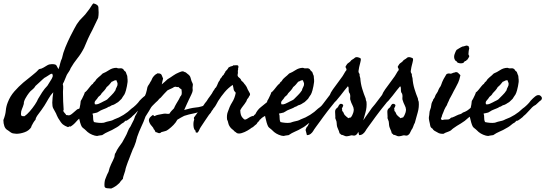

<svg xmlns="http://www.w3.org/2000/svg" viewBox="-50 -755 3182 1120"><path d="M335.9 -84Q342.8 -84 345.7 -83Q348.6 -82 350.6 -82Q360.4 -82 375.7 -95.9Q391.1 -109.9 400.4 -117.2Q420.4 -121.6 432.9 -142.8Q445.3 -164.1 460.9 -179.7Q481 -199.7 493.4 -215.6Q505.9 -231.4 514.6 -231.4Q522.5 -231.4 525.9 -224.1Q530.3 -215.3 532.2 -211.9Q530.3 -210 530.3 -206.1Q530.3 -201.7 528.3 -199.2Q526.4 -196.3 522.5 -193.4Q518.6 -190.4 515.6 -186.5L505.9 -174.8Q493.2 -162.1 481.9 -142.6Q470.7 -123 459.7 -105.7Q448.7 -88.4 436.5 -81.1Q410.6 -64.5 395 -45.9Q379.9 -27.8 361.3 -16.6Q359.4 -16.6 358.9 -17.1Q358.4 -17.6 357.4 -17.6Q353 -17.6 351.1 -15.6Q349.1 -13.7 345.7 -13.7Q327.6 -20.5 316.9 -29.1Q306.2 -37.6 289.1 -66.4Q284.7 -73.7 281.2 -82.5Q277.8 -92.3 273.4 -99.6L260.3 -123.5Q254.9 -133.3 254.9 -156.2Q254.9 -166 256.8 -185.5Q258.8 -205.1 260.7 -216.8Q245.6 -201.7 232.9 -179.2Q226.6 -168.5 220.7 -158.2Q214.8 -147.9 209 -138.7Q193.4 -114.7 175.3 -91.3Q157.7 -68.8 157.2 -56.6Q151.4 -50.8 144.5 -39.6Q137.7 -28.3 134 -20.3Q130.4 -12.2 133.8 -15.6Q120.1 6.8 94.2 16.1Q68.4 25.4 45.9 25.4Q41.5 24.9 37.1 24.4Q32.7 23.9 28.3 23.4Q20 22.9 11.7 16.6L-2.9 5.9Q-18.6 -2 -24.4 -18.6Q-30.3 -35.2 -30.3 -54.7Q-18.1 -85.4 -16.1 -109.9Q-14.2 -133.8 -4.9 -157.2Q8.8 -193.4 33.7 -221.7Q58.6 -250 85.9 -273.4Q107.9 -292 136.5 -314.2Q165 -336.4 177.7 -351.6Q193.4 -354 204.3 -361.1Q215.3 -368.2 226.6 -374.5Q237.8 -380.9 252.9 -380.9Q275.4 -380.9 279.3 -373Q283.2 -365.2 291 -351.6Q297.4 -367.7 300.8 -384.3Q302.7 -392.6 305.4 -400.4Q308.1 -408.2 311.5 -415Q317.4 -445.3 331.5 -479.5Q345.7 -513.7 359.9 -542.5Q371.6 -565.9 383.1 -587.2Q394.5 -608.4 398.4 -614.3Q413.6 -637.7 431.2 -653.8Q448.2 -669.9 460.9 -688.5Q470.7 -700.2 480 -715.3Q489.7 -731.9 495.1 -735.4Q522.5 -728 523.9 -713.9Q525.4 -699.7 525.4 -681.6Q525.4 -666 522.5 -650.4L489.3 -581.1Q475.6 -555.7 463.4 -529.3Q451.2 -502.9 440.4 -475.6Q422.4 -440.4 400.9 -414.1Q390.1 -400.9 380.6 -386.7Q371.1 -372.6 362.3 -357.4Q358.9 -347.2 352.1 -337.4Q348.6 -332.5 345.7 -327.9Q342.8 -323.2 339.8 -318.4L322.3 -276.4Q316.4 -268.6 316.4 -261.7Q318.4 -257.3 318.4 -253.9V-249Q318.4 -244.6 318.4 -240.2Q318.4 -235.8 317.9 -231.4Q317.4 -227.1 317.4 -222.4Q317.4 -217.8 317.4 -212.9Q317.4 -163.1 321.3 -115.2Q319.3 -111.8 319.3 -110.4Q319.3 -103.5 326.7 -96.2Q334 -89.4 335.9 -84ZM242.2 -321.3 217.8 -305.7Q210.4 -303.2 198.2 -291.5L177.7 -272.5L157.2 -253.9Q150.4 -241.2 138.7 -232.4Q127 -223.6 119.1 -212.9Q108.4 -199.2 98.1 -180.7Q87.9 -162.1 88.9 -149.4Q86.4 -140.6 83.7 -133.1Q81.1 -125.5 78.1 -119.1Q72.3 -106.9 72.3 -90.8Q72.3 -78.1 80.6 -77.6Q88.9 -77.1 92.8 -77.1Q107.4 -86.9 123.8 -105.7Q140.1 -124.5 153.6 -144.5Q167 -164.6 171.9 -177.7Q182.6 -196.3 196.3 -217.3Q210 -238.3 226.6 -254.9L252 -295.9Q252.9 -298.3 253.9 -300.5Q254.9 -302.7 255.9 -304.7Q257.8 -308.1 257.8 -313.5Q257.8 -319.8 253.9 -325.2Q250 -325.2 247.1 -323.7Q244.1 -322.3 242.2 -321.3Z M444.3 -215.8Q450.7 -219.2 460 -230.7Q469.2 -242.2 478 -253.2Q486.8 -264.2 491.2 -265.6Q494.1 -270.5 496.6 -273.9Q499 -277.3 503.9 -280.3Q511.7 -294.4 524.4 -304.2Q537.6 -314.5 548.8 -326.2Q558.1 -330.1 567.6 -335Q577.1 -339.8 586.4 -346.2Q605.5 -358.9 628.9 -359.4Q639.6 -354.5 649.9 -356.4Q659.7 -358.4 668.9 -351.6Q674.3 -342.3 677.7 -340.3Q681.2 -338.4 683.6 -335Q687.5 -322.8 689.5 -318.8Q691.9 -314.9 692.4 -310.5Q692.9 -303.2 693.4 -298.1Q693.8 -293 694.3 -289.6Q694.8 -283.2 694.3 -277.3Q691.4 -252.4 684.6 -227.5Q683.6 -224.6 682.6 -221.7Q681.6 -218.8 680.7 -215.3Q678.7 -209 675.8 -204.1Q668.5 -194.8 665.5 -189Q661.1 -181.2 659.2 -178.7Q653.3 -172.9 648.2 -168Q643.1 -163.1 638.7 -159.2Q634.3 -156.7 629.9 -154.1Q625.5 -151.4 621.1 -148.4Q612.8 -143.1 601.6 -140.6L592.8 -135.3Q588.4 -132.3 583 -131.8Q574.2 -125.5 563.5 -121.6Q558.6 -119.6 553.5 -117.7Q548.3 -115.7 543 -113.3Q535.6 -110.4 530.3 -106.4Q524.9 -102.5 516.6 -98.6Q512.2 -97.2 502.4 -95.2Q493.2 -93.8 489.3 -91.8Q494.1 -82 493.2 -67.4Q492.7 -53.7 498 -43Q510.7 -40 525.9 -38.6Q541 -37.1 554.7 -39.1Q557.1 -39.6 559.8 -40.5Q562.5 -41.5 565.4 -42.5Q568.4 -43.5 571.3 -44.4Q574.2 -45.4 577.1 -45.9Q587.9 -47.9 598.1 -50.8Q608.4 -53.7 616.2 -58.6Q644.5 -68.4 670.9 -85Q697.3 -101.6 716.8 -121.1Q728.5 -128.9 742.7 -142.6Q756.8 -156.2 764.6 -168Q779.3 -183.6 790.5 -192.4Q801.8 -201.2 811.5 -200.2Q819.3 -200.2 826.7 -190.9Q834 -181.6 825.2 -170.9Q815.9 -165 804.7 -153.3Q793.9 -141.6 782.2 -136.7Q773.9 -131.3 760.3 -115.2Q747.1 -100.1 738.3 -91.8Q736.3 -89.8 733.9 -87.4Q731.4 -85 728 -82.5Q721.7 -77.6 717.8 -72.3Q702.6 -59.6 688.5 -50.8Q683.1 -52.7 679.7 -48.8Q675.3 -43.5 671.9 -41Q670.4 -40 668.9 -39.1Q667.5 -38.1 665.5 -37.1Q663.6 -36.1 662.1 -35.2Q660.6 -34.2 659.2 -33.2Q651.4 -26.4 642.1 -19.5Q632.8 -12.7 623 -7.8Q613.3 -2 603.5 3.2Q593.8 8.3 584 12.2Q574.2 16.1 564.7 21.5Q555.2 26.9 545.9 33.2L535.2 34.7Q532.7 35.2 530.3 35.4Q527.8 35.6 525.4 36.1Q520 38.1 515.1 38.1Q510.3 38.1 502.9 36.1Q470.7 27.3 450.2 4.9Q447.3 2 444.1 -0.7Q440.9 -3.4 437.5 -5.9Q429.7 -11.7 426.8 -16.6Q422.4 -23.9 417.7 -39.6Q413.1 -55.2 409.7 -71.5Q406.2 -87.9 406.2 -96.7Q409.2 -102.5 412.6 -116.9Q416 -131.3 418.5 -145.8Q420.9 -160.2 420.9 -166Q422.9 -168 428.5 -179Q434.1 -189.9 439.2 -201.4Q444.3 -212.9 444.3 -215.8ZM601.6 -278.3Q594.7 -269.5 587.9 -261.7Q581.1 -253.9 572.3 -247.1Q566.4 -236.3 558.6 -227.5Q550.8 -218.8 543 -210.9Q539.1 -203.1 534.2 -198.7Q529.3 -194.3 523.4 -189.5Q517.1 -178.7 507.8 -168.9Q498.5 -159.2 503.9 -146.5Q514.6 -144.5 525.4 -149.4Q536.1 -154.3 543.9 -158.2Q547.9 -160.6 552 -162.6Q556.2 -164.6 560.1 -166.5Q564 -168.5 567.9 -170.4Q571.8 -172.4 575.2 -174.8L600.6 -200.2Q606.4 -205.6 612.3 -212.9Q614.7 -216.3 617.4 -220Q620.1 -223.6 623 -227.5Q625.5 -238.3 630.9 -247.6Q636.7 -257.3 635.7 -267.6Q635.3 -272 632.3 -277.8Q629.4 -283.7 628.9 -287.1Q618.7 -287.1 613.8 -283.7Q611.3 -281.7 608.2 -280.5Q605 -279.3 601.6 -278.3Z M1024.4 -113.3Q1041 -118.2 1057.6 -122.1Q1074.2 -126 1091.8 -127.9Q1107.4 -128.9 1124 -133.8L1137.7 -138.2Q1141.1 -139.2 1144.3 -140.4Q1147.5 -141.6 1150.4 -142.6Q1157.2 -144.5 1163.6 -146Q1169.9 -147.5 1174.8 -148.4Q1182.6 -142.6 1182.1 -142.1Q1181.6 -141.6 1183.6 -139.6L1175.8 -126Q1171.9 -123 1166.5 -122.1Q1161.6 -121.6 1156.2 -119.1Q1151.4 -116.2 1150.4 -115.2Q1147.9 -112.8 1146.5 -112.3Q1142.1 -111.3 1140.1 -112.8Q1137.2 -114.7 1135.7 -115.2Q1111.8 -99.6 1082 -93.8Q1050.8 -87.9 1024.4 -79.1Q1014.6 -74.2 1004.9 -68.8Q995.1 -63.5 984.4 -56.6Q976.6 -41 962.4 -26.4Q948.2 -11.7 933.6 -1Q929.7 2 927.2 3.4Q925.3 4.4 924.1 5.4Q922.9 6.3 921.9 6.8Q918.5 8.3 914.6 9.5Q910.6 10.7 906.7 11.7Q902.8 12.7 898.9 13.7Q895 14.6 891.6 15.6Q885.7 21.5 881.8 21.5Q875.5 22.5 870.1 19.5Q863.8 16.1 857.4 15.6Q852.5 6.8 851.6 3.4Q850.6 1 847.7 0Q845.2 -9.8 836.4 -18.6Q828.1 -26.9 823.2 -37.1Q821.3 -41 819.8 -45.4Q818.4 -49.8 818.4 -53.7Q819.3 -64.5 827.1 -72.3Q835 -80.1 842.8 -85Q848.6 -76.2 853 -78.1Q857.4 -80.1 860.4 -82Q863.8 -83.5 868.7 -84.5L875 -85.9Q889.6 -89.4 906.2 -91.8Q917 -92.8 922.9 -91.3Q930.2 -89.8 938.5 -91.8Q943.4 -100.6 950.7 -108.4Q958 -116.2 964.8 -123Q969.7 -134.8 977.5 -148.4Q985.4 -162.1 993.2 -174.8L1002 -192.4Q1003.9 -194.3 1005.4 -196.3Q1006.8 -198.2 1008.8 -202.1Q1010.7 -210 1010.3 -217.3Q1009.8 -224.6 1008.8 -233.4Q999.5 -238.8 990.2 -248Q984.4 -245.6 979 -248Q973.6 -250.5 967.8 -248Q964.8 -247.6 961.9 -245.1Q960.4 -244.1 958.7 -243.2Q957 -242.2 955.1 -241.2Q946.3 -236.3 936 -232.4Q925.8 -229 919.9 -220.7Q914.6 -215.3 910.2 -210.7Q905.8 -206.1 902.3 -202.1Q898.9 -198.2 895.3 -194.1Q891.6 -189.9 887.7 -185.5Q882.8 -181.6 879.6 -179Q876.5 -176.3 875.5 -174.3Q874 -171.9 871.1 -168.9Q868.2 -166 865.2 -163.3Q862.3 -160.6 859.4 -158.2Q853.5 -153.3 848.6 -147.5Q845.7 -143.6 843.3 -142.1Q840.8 -140.6 837.9 -136.7Q832 -130.4 827.6 -122.1Q823.7 -114.7 818.4 -106.4L798.8 -75.2Q793.5 -60.1 787.4 -45.2Q781.2 -30.3 774.4 -16.1Q767.6 -2 761.5 13.2Q755.4 28.3 750 43.9Q748 54.2 747.1 55.2Q746.1 56.2 746.1 57.6Q745.1 61.5 744.4 64.9Q743.7 68.4 742.7 71.8Q741.2 78.1 738.3 84Q736.3 91.8 732.4 100.1Q728.5 108.4 724.6 116.2Q718.3 131.8 712.9 146Q707 162.1 701.2 176.8Q698.7 182.1 696.8 187.5Q694.8 192.9 692.9 198.2L685.5 219.7Q683.1 225.1 682.1 231.4Q681.6 234.4 681.2 237.3Q680.7 240.2 679.7 243.2Q676.8 253.4 672.4 265.6Q667.5 278.3 667 288.1Q652.8 301.8 647.5 311.5Q636.7 322.3 625 330.6Q613.3 338.9 598.6 344.7Q589.4 344.7 574.5 343Q559.6 341.3 559.6 330.1Q558.6 321.3 560.1 307.6Q561.5 293.9 566.4 284.2Q570.3 273.4 574.7 263.7Q579.1 253.9 583 247.1Q588.9 221.7 597.7 204.1Q600.1 198.7 602.5 193.8Q605 189 607.4 184.1Q612.8 173.8 616.2 164.1Q618.7 157.2 619.1 149.4Q619.6 141.6 625 135.7Q631.8 119.1 642.1 104.5Q652.3 89.8 663.1 75.2Q668.5 66.9 671.9 59.1Q675.8 50.8 680.7 43Q689.5 27.8 695.3 11.7Q701.2 -4.9 711.9 -18.6Q714.4 -23.9 716.8 -28.8Q719.2 -33.7 721.7 -38.6L731.4 -57.6Q732.9 -61 734.9 -67.9Q736.8 -74.7 738.3 -78.1Q741.2 -82.5 743.9 -87.2Q746.6 -91.8 749 -96.7Q757.8 -116.2 767.1 -135.3Q776.4 -154.3 788.1 -172.9Q788.6 -183.1 793.5 -192.4Q795.9 -196.8 797.9 -201.7Q799.8 -206.5 801.8 -211.9Q804.7 -220.2 806.2 -228.5Q808.1 -238.8 809.6 -245.1Q812.5 -253.9 816.4 -258.8Q821.8 -265.6 825.2 -273.4Q826.2 -274.9 827.1 -276.4Q828.1 -277.8 829.1 -279.8Q830.1 -281.7 831.1 -283.2Q832 -284.7 833 -286.1Q835.9 -292 837.4 -296.4Q838.4 -299.8 842.8 -305.7Q854.5 -319.3 857.9 -320.8Q860.4 -321.8 862.8 -323.5Q865.2 -325.2 868.2 -327.1Q887.7 -328.1 892.6 -317.9Q897.5 -307.6 901.4 -296.9Q899.4 -289.1 897.5 -281.2Q895.5 -273.4 893.6 -262.7Q897.5 -266.1 901.6 -269.8Q905.8 -273.4 910.6 -277.3Q920.4 -285.6 927.7 -293Q936 -297.9 944.1 -303.2Q952.1 -308.6 960 -314Q975.6 -325.2 995.1 -333Q1000 -335 1005.4 -336.9Q1010.7 -338.9 1015.6 -338.9Q1020 -338.9 1023.9 -336.4Q1028.8 -333.5 1033.2 -333Q1038.6 -327.6 1044.4 -323.7Q1049.8 -320.3 1055.7 -313.5Q1059.6 -308.6 1061.5 -301.8Q1062.5 -298.3 1063.5 -294.9Q1064.5 -291.5 1065.4 -288.1Q1066.4 -284.7 1067.6 -281.2Q1068.8 -277.8 1070.8 -274.4Q1074.2 -268.1 1075.2 -261.7Q1075.2 -258.8 1074.2 -252Q1073.2 -245.1 1073.2 -242.2Q1073.2 -238.3 1073.7 -236.3Q1074.2 -234.4 1074.2 -228.5Q1073.7 -219.2 1066.4 -204.1L1054.7 -179.7Q1052.7 -175.8 1051 -172.1Q1049.3 -168.5 1047.9 -165L1041 -150.4Q1036.1 -139.6 1032.2 -130.9Q1028.3 -122.1 1024.4 -113.3Z M1427.7 -77.1Q1431.6 -82.5 1433.6 -84.5Q1436 -86.9 1439.5 -88.9Q1451.7 -114.7 1471.4 -129.9Q1491.2 -145 1513.7 -164.1Q1518.6 -164.1 1522 -167.5Q1525.4 -170.9 1530.3 -172.9Q1536.1 -178.2 1541.5 -181.6Q1545.9 -184.6 1548.8 -189.5Q1560.1 -194.8 1569.8 -204.1Q1580.1 -213.4 1589.8 -220.7Q1597.7 -222.7 1606.4 -218.8Q1610.4 -210.9 1609.4 -202.1Q1608.4 -193.4 1599.6 -192.4Q1596.7 -189.5 1593.3 -186.5Q1589.8 -183.6 1585 -182.6Q1575.2 -180.7 1572.3 -174.8Q1571.8 -165.5 1569.8 -163.6Q1567.9 -161.6 1567.4 -160.2Q1556.6 -142.1 1543.5 -129.2Q1530.3 -116.2 1518.6 -97.7Q1513.2 -94.2 1509.8 -86.9Q1492.2 -77.1 1483.9 -71.8Q1475.6 -66.4 1468.8 -58.6Q1462.9 -55.2 1462.9 -52.7Q1462.9 -50.8 1460.9 -48.8Q1451.2 -40.5 1449.7 -36.6Q1448.2 -32.7 1445.3 -30.3Q1440.4 -26.9 1436.8 -23.7Q1433.1 -20.5 1430.7 -18.1Q1424.8 -12.2 1418 -9.8Q1409.7 -2.9 1393.6 6.6Q1377.4 16.1 1360.4 21.2Q1343.3 26.4 1332 21.5L1325.2 16.1Q1323.2 14.6 1318.4 11.7Q1312 3.9 1304.2 -1.5Q1297.4 -6.3 1291 -15.6Q1283.7 -25.9 1281.7 -36.6Q1279.8 -47.9 1274.4 -58.6Q1272 -84 1278.3 -100.6Q1283.7 -117.2 1290 -131.6Q1296.4 -146 1304.2 -158.2Q1319.3 -181.6 1325.2 -213.9Q1314.5 -224.6 1313 -233.9Q1312.5 -238.8 1311 -245.1Q1309.6 -251.5 1307.6 -259.8Q1282.2 -243.2 1260.7 -217.8Q1239.3 -192.4 1222.7 -166L1210.9 -144.5Q1206.1 -135.3 1199.2 -127Q1194.3 -122.1 1194.3 -120.6Q1194.3 -119.1 1192.4 -117.2Q1188.5 -112.3 1186 -108.9Q1183.6 -105.5 1182.6 -103.5Q1181.6 -101.6 1180.7 -99.9Q1179.7 -98.1 1178.7 -96.7Q1175.8 -92.8 1173.8 -90.8Q1171.9 -88.9 1168.9 -85Q1155.3 -65.4 1144 -48.3L1121.1 -13.7Q1115.7 -5.4 1112.3 2.9Q1108.9 11.7 1102.5 18.6Q1092.8 19.5 1091.3 15.6Q1089.8 11.7 1091.8 8.8Q1080.1 1 1078.6 -21.5Q1077.1 -43.9 1083 -57.6Q1080.1 -66.4 1081.1 -67.4Q1082 -68.4 1082 -70.3Q1094.7 -87.9 1107.9 -105.5Q1121.1 -123 1135.7 -138.7Q1138.2 -142.1 1140.6 -145.5Q1143.1 -148.9 1145 -152.3Q1149.9 -159.7 1155.3 -165Q1163.6 -179.2 1175.3 -194.3Q1187 -209 1194.3 -224.6Q1199.7 -230 1201.7 -235.4Q1204.1 -241.2 1210 -245.1Q1213.4 -251 1216.1 -256.6Q1218.8 -262.2 1220.7 -267.6Q1223.6 -276.9 1231.4 -286.1Q1233.4 -293 1236.3 -296.9Q1239.3 -300.8 1244.1 -305.7Q1244.6 -310.1 1249.5 -314Q1254.4 -317.9 1256.8 -322.3Q1259.3 -329.1 1261.7 -331.1Q1264.6 -333.5 1264.6 -337.9Q1269.5 -342.8 1274.4 -348.1Q1279.3 -353.5 1283.2 -361.3Q1296.9 -369.1 1302.2 -369.1Q1307.6 -369.1 1310.5 -374Q1314.5 -374 1319.1 -374Q1323.7 -374 1329.1 -374.5Q1340.3 -375.5 1340.8 -367.2Q1341.3 -365.2 1340.8 -362.3Q1340.3 -360.8 1339.8 -359.4Q1339.4 -357.9 1338.9 -356.4Q1339.4 -347.7 1338.9 -347.2Q1337.9 -346.2 1337.9 -345.7Q1336.9 -341.8 1337.4 -338.9Q1337.9 -336.4 1337.9 -330.1Q1337.4 -326.2 1336.9 -323.2Q1336.4 -320.3 1335.9 -317.9Q1335 -313 1339.8 -306.6Q1342.3 -303.2 1345.7 -301.3Q1349.1 -299.3 1352.5 -294.9Q1355 -292.5 1356 -289.1Q1356.9 -285.6 1359.4 -283.2Q1361.3 -280.8 1365.2 -278.3Q1369.1 -275.9 1371.1 -271.5Q1376.5 -267.6 1374.5 -266.6Q1373 -265.6 1378.9 -262.7Q1390.1 -248.5 1395.5 -232.4Q1401.9 -220.2 1406.2 -212.9Q1411.1 -205.1 1406.2 -197.3Q1403.3 -194.3 1399.4 -185.5Q1395 -181.2 1391.6 -175.8Q1389.6 -172.4 1388.7 -168.5Q1388.2 -165 1385.7 -162.1Q1377 -147.9 1367.7 -136.7Q1358.4 -125.5 1351.6 -112.3Q1352.1 -84.5 1362.3 -71.3Q1374 -57.6 1377 -57.6Q1383.3 -56.6 1390.6 -61.5L1403.3 -69.3Q1405.3 -70.3 1407 -71.3Q1408.7 -72.3 1410.2 -73.2Q1413.1 -75.2 1417 -76.2Q1427.2 -79.6 1426.8 -78.6Q1426.3 -77.1 1427.7 -77.1Z M1532.2 -215.8Q1538.6 -219.2 1547.9 -230.7Q1557.1 -242.2 1565.9 -253.2Q1574.7 -264.2 1579.1 -265.6Q1582 -270.5 1584.5 -273.9Q1586.9 -277.3 1591.8 -280.3Q1599.6 -294.4 1612.3 -304.2Q1625.5 -314.5 1636.7 -326.2Q1646 -330.1 1655.5 -335Q1665 -339.8 1674.3 -346.2Q1693.4 -358.9 1716.8 -359.4Q1727.5 -354.5 1737.8 -356.4Q1747.6 -358.4 1756.8 -351.6Q1762.2 -342.3 1765.6 -340.3Q1769 -338.4 1771.5 -335Q1775.4 -322.8 1777.3 -318.8Q1779.8 -314.9 1780.3 -310.5Q1780.8 -303.2 1781.2 -298.1Q1781.7 -293 1782.2 -289.6Q1782.7 -283.2 1782.2 -277.3Q1779.3 -252.4 1772.5 -227.5Q1771.5 -224.6 1770.5 -221.7Q1769.5 -218.8 1768.6 -215.3Q1766.6 -209 1763.7 -204.1Q1756.3 -194.8 1753.4 -189Q1749 -181.2 1747.1 -178.7Q1741.2 -172.9 1736.1 -168Q1731 -163.1 1726.6 -159.2Q1722.2 -156.7 1717.8 -154.1Q1713.4 -151.4 1709 -148.4Q1700.7 -143.1 1689.5 -140.6L1680.7 -135.3Q1676.3 -132.3 1670.9 -131.8Q1662.1 -125.5 1651.4 -121.6Q1646.5 -119.6 1641.4 -117.7Q1636.2 -115.7 1630.9 -113.3Q1623.5 -110.4 1618.2 -106.4Q1612.8 -102.5 1604.5 -98.6Q1600.1 -97.2 1590.3 -95.2Q1581.1 -93.8 1577.1 -91.8Q1582 -82 1581.1 -67.4Q1580.6 -53.7 1585.9 -43Q1598.6 -40 1613.8 -38.6Q1628.9 -37.1 1642.6 -39.1Q1645 -39.6 1647.7 -40.5Q1650.4 -41.5 1653.3 -42.5Q1656.2 -43.5 1659.2 -44.4Q1662.1 -45.4 1665 -45.9Q1675.8 -47.9 1686 -50.8Q1696.3 -53.7 1704.1 -58.6Q1732.4 -68.4 1758.8 -85Q1785.2 -101.6 1804.7 -121.1Q1816.4 -128.9 1830.6 -142.6Q1844.7 -156.2 1852.5 -168Q1867.2 -183.6 1878.4 -192.4Q1889.6 -201.2 1899.4 -200.2Q1907.2 -200.2 1914.6 -190.9Q1921.9 -181.6 1913.1 -170.9Q1903.8 -165 1892.6 -153.3Q1881.8 -141.6 1870.1 -136.7Q1861.8 -131.3 1848.1 -115.2Q1835 -100.1 1826.2 -91.8Q1824.2 -89.8 1821.8 -87.4Q1819.3 -85 1815.9 -82.5Q1809.6 -77.6 1805.7 -72.3Q1790.5 -59.6 1776.4 -50.8Q1771 -52.7 1767.6 -48.8Q1763.2 -43.5 1759.8 -41Q1758.3 -40 1756.8 -39.1Q1755.4 -38.1 1753.4 -37.1Q1751.5 -36.1 1750 -35.2Q1748.5 -34.2 1747.1 -33.2Q1739.3 -26.4 1730 -19.5Q1720.7 -12.7 1710.9 -7.8Q1701.2 -2 1691.4 3.2Q1681.6 8.3 1671.9 12.2Q1662.1 16.1 1652.6 21.5Q1643.1 26.9 1633.8 33.2L1623 34.7Q1620.6 35.2 1618.2 35.4Q1615.7 35.6 1613.3 36.1Q1607.9 38.1 1603 38.1Q1598.1 38.1 1590.8 36.1Q1558.6 27.3 1538.1 4.9Q1535.2 2 1532 -0.7Q1528.8 -3.4 1525.4 -5.9Q1517.6 -11.7 1514.6 -16.6Q1510.3 -23.9 1505.6 -39.6Q1501 -55.2 1497.6 -71.5Q1494.1 -87.9 1494.1 -96.7Q1497.1 -102.5 1500.5 -116.9Q1503.9 -131.3 1506.3 -145.8Q1508.8 -160.2 1508.8 -166Q1510.7 -168 1516.4 -179Q1522 -189.9 1527.1 -201.4Q1532.2 -212.9 1532.2 -215.8ZM1689.5 -278.3Q1682.6 -269.5 1675.8 -261.7Q1668.9 -253.9 1660.2 -247.1Q1654.3 -236.3 1646.5 -227.5Q1638.7 -218.8 1630.9 -210.9Q1627 -203.1 1622.1 -198.7Q1617.2 -194.3 1611.3 -189.5Q1605 -178.7 1595.7 -168.9Q1586.4 -159.2 1591.8 -146.5Q1602.5 -144.5 1613.3 -149.4Q1624 -154.3 1631.8 -158.2Q1635.7 -160.6 1639.9 -162.6Q1644 -164.6 1647.9 -166.5Q1651.9 -168.5 1655.8 -170.4Q1659.7 -172.4 1663.1 -174.8L1688.5 -200.2Q1694.3 -205.6 1700.2 -212.9Q1702.6 -216.3 1705.3 -220Q1708 -223.6 1710.9 -227.5Q1713.4 -238.3 1718.8 -247.6Q1724.6 -257.3 1723.6 -267.6Q1723.1 -272 1720.2 -277.8Q1717.3 -283.7 1716.8 -287.1Q1706.5 -287.1 1701.7 -283.7Q1699.2 -281.7 1696 -280.5Q1692.9 -279.3 1689.5 -278.3Z M1945.3 -148.4 1951.2 -143.6Q1953.6 -139.6 1949.7 -132.8Q1947.8 -129.4 1946.5 -126.5Q1945.3 -123.5 1944.3 -121.1Q1944.8 -119.1 1945.3 -117.4Q1945.8 -115.7 1946.3 -114.7Q1947.3 -111.8 1945.3 -108.4Q1952.1 -103 1954.1 -97.2Q1956.5 -89.4 1960.9 -84Q1966.8 -77.6 1971.2 -74.2Q1976.6 -70.8 1981.4 -65.4Q1986.8 -68.4 1989.3 -68.4Q1992.7 -68.4 1997.1 -70.3Q2005.4 -81.1 2010.7 -97.7Q2011.7 -101.6 2012.7 -106.4Q2013.7 -111.3 2013.7 -115.2Q2013.2 -127.9 2005.9 -141.6Q1998.5 -155.8 1995.1 -168Q1991.2 -176.3 1992.7 -185.5Q1994.1 -195.8 1992.2 -203.1Q1991.7 -208 1989.3 -210.9Q1988.3 -212.4 1987.3 -214.1Q1986.3 -215.8 1985.4 -217.8Q1983.4 -226.1 1983.9 -235.4Q1984.9 -245.1 1979.5 -252Q1973.6 -246.1 1960.9 -229.7Q1948.2 -213.4 1935.8 -197.3Q1923.3 -181.2 1918 -175.8Q1915.5 -172.4 1912.8 -169.2Q1910.2 -166 1907.2 -163.6Q1904.3 -161.1 1901.6 -158Q1898.9 -154.8 1896.5 -151.4Q1880.9 -131.8 1873.3 -122.6Q1865.7 -113.3 1858.4 -103.5Q1851.1 -93.8 1835 -72.3Q1829.6 -64.5 1816.7 -46.9Q1803.7 -29.3 1791.7 -12.9Q1779.8 3.4 1777.3 8.8Q1771.5 18.6 1762.2 25.9Q1752.9 33.2 1740.2 33.2Q1740.2 32.7 1738.3 25.6Q1736.3 18.6 1734.6 11Q1732.9 3.4 1732.4 2.9Q1735.4 -2.9 1736.8 -8.8Q1738.3 -14.2 1745.1 -19.5Q1747.1 -25.9 1756.3 -40.8Q1765.6 -55.7 1777.8 -73Q1790 -90.3 1800.5 -105Q1811 -119.6 1814.5 -125Q1820.8 -131.3 1832.8 -147Q1844.7 -162.6 1856.7 -178.5Q1868.7 -194.3 1874 -201.2Q1878.4 -214.4 1892.3 -234.1Q1906.2 -253.9 1922.1 -274.7Q1938 -295.4 1948.2 -310.5Q1953.1 -318.4 1956.5 -324.2Q1960 -330.1 1963.9 -336.9Q1967.8 -340.8 1970.7 -345.7Q1972.7 -353 1968.8 -356.9Q1965.3 -360.8 1965.8 -367.2Q1974.6 -383.8 1982.9 -388.2Q1991.7 -393.1 2000 -404.3Q2005.9 -408.2 2009.3 -410.2Q2014.2 -412.6 2018.6 -417Q2025.4 -423.8 2038.8 -420.7Q2052.2 -417.5 2054.7 -412.1Q2055.2 -409.2 2054.7 -404.3Q2054.2 -401.9 2053.7 -399.4Q2053.2 -397 2052.7 -394.5Q2051.8 -390.1 2050.8 -386.2Q2049.8 -382.3 2048.8 -378.4Q2047.9 -375 2046.9 -370.8Q2045.9 -366.7 2044.9 -362.3Q2043 -351.6 2041.5 -341.8Q2040 -332 2047.9 -323.2Q2046.9 -318.4 2048.3 -311.5Q2049.8 -304.7 2051.8 -298.8Q2053.7 -267.6 2063 -236.8Q2072.3 -206.1 2083 -180.7Q2083 -175.8 2084.5 -170.9Q2085.9 -166 2087.9 -161.1Q2090.8 -129.9 2082 -99.1Q2077.6 -84 2073.5 -68.8Q2069.3 -53.7 2065.4 -39.1Q2059.6 -29.3 2055.7 -16.6Q2052.2 -5.4 2045.9 2Q2041 9.8 2037.1 19.5Q2033.2 29.3 2021.5 35.2Q2015.1 37.1 2008.3 35.2Q2002 33.2 1996.1 35.2Q1991.7 35.6 1987.3 37.6Q1983.9 39.1 1979.5 39.1Q1966.8 41.5 1958.5 36.6Q1951.2 32.7 1938.5 30.3Q1938.5 27.3 1935.5 25.9Q1932.6 24.4 1930.7 22.5Q1927.2 7.8 1922.9 0Q1919.4 -6.8 1917 -14.6Q1914.1 -25.9 1914.1 -35.6Q1914.1 -46.4 1909.2 -56.6Q1905.3 -65.4 1905.8 -67.4Q1906.2 -69.3 1906.2 -73.2Q1906.2 -85.9 1904.8 -101.1Q1903.3 -116.7 1917 -126Q1922.4 -129.9 1924.3 -136.2Q1926.3 -141.6 1932.6 -147.5Q1934.6 -149.4 1939 -149.4Q1942.4 -149.4 1945.3 -148.4Z M2250 -148.4 2255.9 -143.6Q2258.3 -139.6 2254.4 -132.8Q2252.4 -129.4 2251.2 -126.5Q2250 -123.5 2249 -121.1Q2249.5 -119.1 2250 -117.4Q2250.5 -115.7 2251 -114.7Q2252 -111.8 2250 -108.4Q2256.8 -103 2258.8 -97.2Q2261.2 -89.4 2265.6 -84Q2271.5 -77.6 2275.9 -74.2Q2281.2 -70.8 2286.1 -65.4Q2291.5 -68.4 2293.9 -68.4Q2297.4 -68.4 2301.8 -70.3Q2310.1 -81.1 2315.4 -97.7Q2316.4 -101.6 2317.4 -106.4Q2318.4 -111.3 2318.4 -115.2Q2317.9 -127.9 2310.5 -141.6Q2303.2 -155.8 2299.8 -168Q2295.9 -176.3 2297.4 -185.5Q2298.8 -195.8 2296.9 -203.1Q2296.4 -208 2293.9 -210.9Q2293 -212.4 2292 -214.1Q2291 -215.8 2290 -217.8Q2288.1 -226.1 2288.6 -235.4Q2289.6 -245.1 2284.2 -252Q2278.3 -246.1 2265.6 -229.7Q2252.9 -213.4 2240.5 -197.3Q2228 -181.2 2222.7 -175.8Q2220.2 -172.4 2217.5 -169.2Q2214.8 -166 2211.9 -163.6Q2209 -161.1 2206.3 -158Q2203.6 -154.8 2201.2 -151.4Q2185.5 -131.8 2178 -122.6Q2170.4 -113.3 2163.1 -103.5Q2155.8 -93.8 2139.6 -72.3Q2134.3 -64.5 2121.3 -46.9Q2108.4 -29.3 2096.4 -12.9Q2084.5 3.4 2082 8.8Q2076.2 18.6 2066.9 25.9Q2057.6 33.2 2044.9 33.2Q2044.9 32.7 2043 25.6Q2041 18.6 2039.3 11Q2037.6 3.4 2037.1 2.9Q2040 -2.9 2041.5 -8.8Q2043 -14.2 2049.8 -19.5Q2051.8 -25.9 2061 -40.8Q2070.3 -55.7 2082.5 -73Q2094.7 -90.3 2105.2 -105Q2115.7 -119.6 2119.1 -125Q2125.5 -131.3 2137.5 -147Q2149.4 -162.6 2161.4 -178.5Q2173.3 -194.3 2178.7 -201.2Q2183.1 -214.4 2197 -234.1Q2210.9 -253.9 2226.8 -274.7Q2242.7 -295.4 2252.9 -310.5Q2257.8 -318.4 2261.2 -324.2Q2264.6 -330.1 2268.6 -336.9Q2272.5 -340.8 2275.4 -345.7Q2277.3 -353 2273.4 -356.9Q2270 -360.8 2270.5 -367.2Q2279.3 -383.8 2287.6 -388.2Q2296.4 -393.1 2304.7 -404.3Q2310.5 -408.2 2314 -410.2Q2318.8 -412.6 2323.2 -417Q2330.1 -423.8 2343.5 -420.7Q2356.9 -417.5 2359.4 -412.1Q2359.9 -409.2 2359.4 -404.3Q2358.9 -401.9 2358.4 -399.4Q2357.9 -397 2357.4 -394.5Q2356.4 -390.1 2355.5 -386.2Q2354.5 -382.3 2353.5 -378.4Q2352.5 -375 2351.6 -370.8Q2350.6 -366.7 2349.6 -362.3Q2347.7 -351.6 2346.2 -341.8Q2344.7 -332 2352.5 -323.2Q2351.6 -318.4 2353 -311.5Q2354.5 -304.7 2356.4 -298.8Q2358.4 -267.6 2367.7 -236.8Q2377 -206.1 2387.7 -180.7Q2387.7 -175.8 2389.2 -170.9Q2390.6 -166 2392.6 -161.1Q2395.5 -129.9 2386.7 -99.1Q2382.3 -84 2378.2 -68.8Q2374 -53.7 2370.1 -39.1Q2364.3 -29.3 2360.4 -16.6Q2356.9 -5.4 2350.6 2Q2345.7 9.8 2341.8 19.5Q2337.9 29.3 2326.2 35.2Q2319.8 37.1 2313 35.2Q2306.6 33.2 2300.8 35.2Q2296.4 35.6 2292 37.6Q2288.6 39.1 2284.2 39.1Q2271.5 41.5 2263.2 36.6Q2255.9 32.7 2243.2 30.3Q2243.2 27.3 2240.2 25.9Q2237.3 24.4 2235.4 22.5Q2231.9 7.8 2227.5 0Q2224.1 -6.8 2221.7 -14.6Q2218.8 -25.9 2218.8 -35.6Q2218.8 -46.4 2213.9 -56.6Q2210 -65.4 2210.4 -67.4Q2210.9 -69.3 2210.9 -73.2Q2210.9 -85.9 2209.5 -101.1Q2208 -116.7 2221.7 -126Q2227.1 -129.9 2229 -136.2Q2231 -141.6 2237.3 -147.5Q2239.3 -149.4 2243.7 -149.4Q2247.1 -149.4 2250 -148.4Z M2672.9 -489.3 2682.6 -486.3Q2684.6 -483.9 2684.6 -480.5Q2684.6 -478 2687.5 -475.6Q2685.5 -466.8 2684.1 -457.5Q2682.6 -448.2 2682.6 -439.5Q2682.6 -436 2685.1 -432.6Q2687.5 -429.2 2687.5 -426.8Q2682.6 -415.5 2680.2 -413.1Q2677.7 -410.6 2677.7 -408.2Q2672.9 -406.2 2670.4 -402.3Q2668 -398.4 2662.1 -398.4Q2660.2 -395.5 2657.7 -394Q2654.8 -392.1 2654.3 -388.7Q2638.2 -381.8 2619.1 -389.6Q2613.8 -398.9 2605.5 -402.3Q2592.8 -420.9 2604.5 -446.3Q2606.4 -451.2 2608.9 -456.5Q2611.3 -461.9 2613.3 -463.9Q2623.5 -471.2 2628.9 -473.6Q2630.9 -474.6 2633.1 -475.8Q2635.3 -477.1 2637.2 -478.5Q2640.6 -481 2647.5 -483.4Q2650.4 -484.4 2652.8 -484.4Q2656.7 -484.4 2660.2 -486.3Q2662.1 -486.8 2663.8 -487.3Q2665.5 -487.8 2667 -488.3Q2670.9 -489.3 2672.9 -489.3ZM2526.4 -56.6 2531.2 -54.7Q2540 -58.6 2552.7 -57.6Q2565.9 -56.6 2573.2 -61.5Q2578.1 -65.4 2580.1 -67.4Q2583 -70.3 2586.9 -69.3Q2602.5 -75.2 2613.3 -81.1Q2624.5 -86.9 2636.7 -89.8Q2644.5 -92.8 2650.4 -98.6Q2670.4 -105 2684.3 -116.7Q2698.2 -128.4 2714.8 -141.6Q2728.5 -149.4 2737.8 -155.3Q2747.1 -161.1 2757.8 -169.9Q2760.3 -175.3 2763.2 -177.2Q2765.6 -178.7 2768.6 -183.6Q2786.1 -183.6 2788.1 -169.9Q2783.2 -159.2 2774.9 -152.3Q2766.1 -145 2759.8 -136.7Q2752 -131.8 2747.1 -127.9Q2742.2 -124 2737.3 -116.2Q2736.8 -116.2 2731.4 -111.8Q2726.6 -107.4 2725.6 -107.4Q2717.8 -98.1 2713.9 -96.2Q2710 -94.2 2700.2 -85.9Q2693.8 -75.2 2682.6 -68.4Q2661.6 -48.3 2638.2 -34.7Q2626 -27.8 2615.2 -20.8Q2604.5 -13.7 2594.7 -6.8Q2589.8 -3.9 2587.9 -1.5Q2585.9 1 2581.1 4.9Q2576.2 8.8 2565.9 12.7Q2555.7 16.6 2547.9 19.5Q2541.5 23.4 2537.1 25.4Q2515.1 26.4 2503.9 18.6Q2491.2 11.7 2484.4 7.8Q2477.5 3.9 2472.7 -4.9Q2461.4 -10.3 2459.5 -22.9Q2458.5 -29.8 2457 -36.1Q2455.6 -42.5 2454.1 -48.8Q2453.1 -53.7 2452.1 -60.1Q2451.2 -66.4 2452.1 -73.2Q2454.6 -84.5 2455.1 -96.2Q2455.6 -106.9 2460 -117.2Q2464.4 -127 2465.3 -138.7Q2466.3 -150.4 2470.7 -160.2Q2477.1 -169.9 2476.1 -170.9Q2475.6 -171.4 2476.6 -173.8L2481 -179.7Q2482.4 -181.6 2485.4 -186.5L2491.2 -201.2Q2495.6 -209.5 2500 -214.8Q2504.4 -220.7 2507.8 -231.4Q2510.3 -238.3 2513.2 -242.2Q2515.1 -244.6 2516.8 -247.3Q2518.6 -250 2520.5 -252.9Q2522.9 -257.8 2525.4 -265.1Q2526.4 -268.6 2527.6 -271.7Q2528.8 -274.9 2530.3 -278.3Q2533.2 -286.1 2537.6 -293.9Q2542 -301.8 2546.9 -309.6Q2550.8 -317.4 2553.7 -321.3Q2556.6 -325.2 2565.4 -326.2Q2569.8 -327.1 2574.2 -325.7Q2579.6 -324.2 2584 -326.2Q2596.7 -332 2601.6 -332Q2606.4 -332 2608.4 -335Q2618.7 -334.5 2624 -328.1Q2629.4 -322.3 2635.7 -316.4Q2629.9 -288.1 2622.6 -272.9Q2615.2 -257.8 2606.4 -241.2Q2601.6 -233.4 2596.7 -223.6Q2591.8 -213.9 2587.9 -206.1Q2583 -195.3 2577.6 -187Q2571.3 -177.2 2568.4 -168L2564 -158.7Q2561 -152.8 2559.6 -149.4Q2558.6 -146 2557.4 -142.8Q2556.2 -139.6 2554.2 -137.2Q2552.2 -134.8 2550.8 -132.1Q2549.3 -129.4 2547.9 -127Q2544.9 -121.1 2542 -115.2Q2539.1 -109.4 2537.1 -102.5Q2532.2 -91.8 2531.2 -88.4Q2530.8 -87.4 2530.3 -86.2Q2529.8 -85 2529.3 -84Q2527.3 -73.2 2523.4 -66.4Q2519.5 -59.6 2526.4 -56.6Z M2725.6 -215.8Q2731.9 -219.2 2741.2 -230.7Q2750.5 -242.2 2759.3 -253.2Q2768.1 -264.2 2772.5 -265.6Q2775.4 -270.5 2777.8 -273.9Q2780.3 -277.3 2785.2 -280.3Q2793 -294.4 2805.7 -304.2Q2818.8 -314.5 2830.1 -326.2Q2839.4 -330.1 2848.9 -335Q2858.4 -339.8 2867.7 -346.2Q2886.7 -358.9 2910.2 -359.4Q2920.9 -354.5 2931.2 -356.4Q2940.9 -358.4 2950.2 -351.6Q2955.6 -342.3 2959 -340.3Q2962.4 -338.4 2964.8 -335Q2968.8 -322.8 2970.7 -318.8Q2973.1 -314.9 2973.6 -310.5Q2974.1 -303.2 2974.6 -298.1Q2975.1 -293 2975.6 -289.6Q2976.1 -283.2 2975.6 -277.3Q2972.7 -252.4 2965.8 -227.5Q2964.8 -224.6 2963.9 -221.7Q2962.9 -218.8 2961.9 -215.3Q2960 -209 2957 -204.1Q2949.7 -194.8 2946.8 -189Q2942.4 -181.2 2940.4 -178.7Q2934.6 -172.9 2929.4 -168Q2924.3 -163.1 2919.9 -159.2Q2915.5 -156.7 2911.1 -154.1Q2906.7 -151.4 2902.3 -148.4Q2894 -143.1 2882.8 -140.6L2874 -135.3Q2869.6 -132.3 2864.3 -131.8Q2855.5 -125.5 2844.7 -121.6Q2839.8 -119.6 2834.7 -117.7Q2829.6 -115.7 2824.2 -113.3Q2816.9 -110.4 2811.5 -106.4Q2806.2 -102.5 2797.9 -98.6Q2793.5 -97.2 2783.7 -95.2Q2774.4 -93.8 2770.5 -91.8Q2775.4 -82 2774.4 -67.4Q2773.9 -53.7 2779.3 -43Q2792 -40 2807.1 -38.6Q2822.3 -37.1 2835.9 -39.1Q2838.4 -39.6 2841.1 -40.5Q2843.8 -41.5 2846.7 -42.5Q2849.6 -43.5 2852.5 -44.4Q2855.5 -45.4 2858.4 -45.9Q2869.1 -47.9 2879.4 -50.8Q2889.6 -53.7 2897.5 -58.6Q2925.8 -68.4 2952.1 -85Q2978.5 -101.6 2998 -121.1Q3009.8 -128.9 3023.9 -142.6Q3038.1 -156.2 3045.9 -168Q3060.5 -183.6 3071.8 -192.4Q3083 -201.2 3092.8 -200.2Q3100.6 -200.2 3107.9 -190.9Q3115.2 -181.6 3106.4 -170.9Q3097.2 -165 3085.9 -153.3Q3075.2 -141.6 3063.5 -136.7Q3055.2 -131.3 3041.5 -115.2Q3028.3 -100.1 3019.5 -91.8Q3017.6 -89.8 3015.1 -87.4Q3012.7 -85 3009.3 -82.5Q3002.9 -77.6 2999 -72.3Q2983.9 -59.6 2969.7 -50.8Q2964.4 -52.7 2960.9 -48.8Q2956.5 -43.5 2953.1 -41Q2951.7 -40 2950.2 -39.1Q2948.7 -38.1 2946.8 -37.1Q2944.8 -36.1 2943.4 -35.2Q2941.9 -34.2 2940.4 -33.2Q2932.6 -26.4 2923.3 -19.5Q2914.1 -12.7 2904.3 -7.8Q2894.5 -2 2884.8 3.2Q2875 8.3 2865.2 12.2Q2855.5 16.1 2845.9 21.5Q2836.4 26.9 2827.1 33.2L2816.4 34.7Q2814 35.2 2811.5 35.4Q2809.1 35.6 2806.6 36.1Q2801.3 38.1 2796.4 38.1Q2791.5 38.1 2784.2 36.1Q2752 27.3 2731.4 4.9Q2728.5 2 2725.3 -0.7Q2722.2 -3.4 2718.8 -5.9Q2710.9 -11.7 2708 -16.6Q2703.6 -23.9 2699 -39.6Q2694.3 -55.2 2690.9 -71.5Q2687.5 -87.9 2687.5 -96.7Q2690.4 -102.5 2693.8 -116.9Q2697.3 -131.3 2699.7 -145.8Q2702.1 -160.2 2702.1 -166Q2704.1 -168 2709.7 -179Q2715.3 -189.9 2720.5 -201.4Q2725.6 -212.9 2725.6 -215.8ZM2882.8 -278.3Q2876 -269.5 2869.1 -261.7Q2862.3 -253.9 2853.5 -247.1Q2847.7 -236.3 2839.8 -227.5Q2832 -218.8 2824.2 -210.9Q2820.3 -203.1 2815.4 -198.7Q2810.5 -194.3 2804.7 -189.5Q2798.3 -178.7 2789.1 -168.9Q2779.8 -159.2 2785.2 -146.5Q2795.9 -144.5 2806.6 -149.4Q2817.4 -154.3 2825.2 -158.2Q2829.1 -160.6 2833.3 -162.6Q2837.4 -164.6 2841.3 -166.5Q2845.2 -168.5 2849.1 -170.4Q2853 -172.4 2856.4 -174.8L2881.8 -200.2Q2887.7 -205.6 2893.6 -212.9Q2896 -216.3 2898.7 -220Q2901.4 -223.6 2904.3 -227.5Q2906.7 -238.3 2912.1 -247.6Q2918 -257.3 2917 -267.6Q2916.5 -272 2913.6 -277.8Q2910.6 -283.7 2910.2 -287.1Q2899.9 -287.1 2895 -283.7Q2892.6 -281.7 2889.4 -280.5Q2886.2 -279.3 2882.8 -278.3Z"/></svg>

Font: Freehand
Style: Regular
Weight: 400
Designer: Danh Hong
Version: Version 8.001; ttfautohint (v1.8.3)